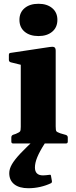

<svg xmlns="http://www.w3.org/2000/svg" viewBox="-20 -760 402 1017"><path d="M90 0V-310H275V0ZM50 0Q40 0 40 -10V-32Q40 -42 49 -46L64 -51Q83 -59 86.5 -64.5Q90 -70 90 -88V-180H275V-91Q275 -70 278.5 -65Q282 -60 299 -54L330 -45Q339 -41 339 -32V-10Q339 0 329 0ZM90 -310V-462L110 -412L37 -430Q27 -433 27 -443V-469Q27 -480 37 -480L243 -511Q260 -514 267.5 -510Q275 -506 275 -491V-310ZM184 -569Q138 -569 110.5 -592Q83 -615 83 -655Q83 -694 110.5 -717Q138 -740 184 -740Q229 -740 256.5 -717Q284 -694 284 -655Q284 -615 256.5 -592Q229 -569 184 -569ZM130 237Q82 237 55.5 216Q29 195 29 157Q29 135 43 110.5Q57 86 89.5 51.5Q122 17 176 -32L217 0Q190 42 177.5 72.5Q165 103 165 127Q165 169 208 169Q216 169 224 168Q232 167 242 166Q249 164 250 171L255 199Q256 206 251 210Q224 223 193 230Q162 237 130 237Z"/></svg>

Font: Hahmlet ExtraBold
Style: Regular
Weight: 800
Designer: Minjoo Ham & Mark Frömberg
Foundry: hypertype
Version: Version 1.002